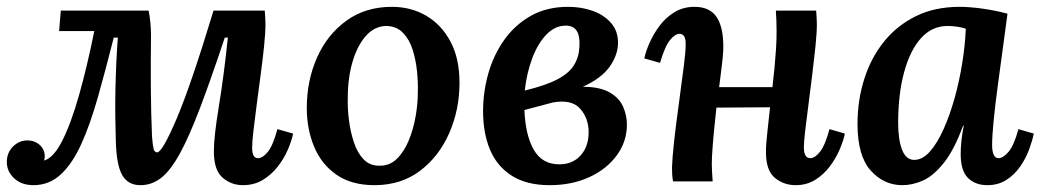

<svg xmlns="http://www.w3.org/2000/svg" viewBox="-21 -531 3050 562"><path d="M77 11Q42 11 20.5 -9Q-1 -29 -1 -57Q-1 -84 17 -102Q35 -120 59 -120Q80 -120 95 -107Q110 -94 110 -73Q110 -67 108 -61Q136 -69 161.5 -119.5Q187 -170 210.5 -253Q234 -336 255 -440H152L157 -500H414Q417 -486 419 -466.5Q421 -447 421 -427Q420 -350 420.5 -275Q421 -200 424 -130Q426 -107 428.5 -96Q431 -85 439 -85Q454 -85 496 -183.5Q538 -282 604 -500H754Q755 -484 755.5 -476.5Q756 -469 756 -459Q756 -435 752 -396Q748 -357 742 -312.5Q736 -268 730.5 -225.5Q725 -183 721 -149.5Q717 -116 717 -99Q717 -68 734 -68Q748 -68 763 -86.5Q778 -105 791 -153L837 -140Q833 -120 822 -94Q811 -68 792.5 -44Q774 -20 748.5 -4.5Q723 11 690 11Q656 11 630.5 -11Q605 -33 605 -88Q605 -131 619.5 -219Q634 -307 646 -421H637Q596 -298 564.5 -215Q533 -132 506 -82.5Q479 -33 451.5 -11Q424 11 390 11Q354 11 337 -18Q320 -47 318 -118Q317 -149 316.5 -190.5Q316 -232 317 -276Q318 -320 320 -358.5Q322 -397 324 -421H312Q288 -326 265.5 -246.5Q243 -167 217 -109.5Q191 -52 157 -20.5Q123 11 77 11Z M1126 -511Q1182 -511 1226.5 -485Q1271 -459 1297.5 -409.5Q1324 -360 1324 -289Q1324 -210 1294 -141.5Q1264 -73 1208.5 -31Q1153 11 1075 11Q1008 11 964 -19.5Q920 -50 898.5 -101.5Q877 -153 877 -215Q877 -295 907 -362.5Q937 -430 993 -470.5Q1049 -511 1126 -511ZM1111 -455Q1076 -455 1050.5 -426.5Q1025 -398 1011 -350.5Q997 -303 997 -245Q996 -213 1000.5 -178.5Q1005 -144 1015 -114Q1025 -84 1043 -65Q1061 -46 1088 -46Q1119 -45 1140.5 -66Q1162 -87 1175.5 -120Q1189 -153 1195.5 -190Q1202 -227 1202 -260Q1203 -290 1199.5 -323.5Q1196 -357 1186.5 -386.5Q1177 -416 1158.5 -435Q1140 -454 1111 -455Z M1588 11Q1520 11 1476.5 -17Q1433 -45 1413 -93.5Q1393 -142 1393 -205Q1393 -262 1408.5 -316.5Q1424 -371 1455.5 -415Q1487 -459 1533.5 -485Q1580 -511 1642 -511Q1680 -511 1713 -499.5Q1746 -488 1767 -464.5Q1788 -441 1788 -406Q1788 -371 1764 -336.5Q1740 -302 1685 -277Q1734 -277 1762.5 -261Q1791 -245 1802.5 -219.5Q1814 -194 1814 -166Q1814 -117 1784.5 -76.5Q1755 -36 1704 -12.5Q1653 11 1588 11ZM1515 -266Q1577 -281 1611 -299Q1645 -317 1659.5 -341Q1674 -365 1675 -395Q1679 -456 1635 -456Q1604 -456 1579 -430.5Q1554 -405 1537.5 -362Q1521 -319 1515 -266ZM1514 -209Q1517 -135 1541.5 -92.5Q1566 -50 1616 -50Q1655 -50 1678.5 -76Q1702 -102 1702 -144Q1702 -185 1677 -213Q1652 -241 1597 -231Z M2308 11Q2273 11 2247 -10.5Q2221 -32 2221 -86Q2221 -109 2225 -143Q2229 -177 2233 -217L2076 -216Q2072 -180 2068.5 -143.5Q2065 -107 2063 -72Q2062 -52 2063 -32.5Q2064 -13 2065 0H1949Q1947 -12 1946.5 -21.5Q1946 -31 1946 -41Q1947 -70 1952 -116Q1957 -162 1966 -227Q1976 -302 1981 -341Q1986 -380 1986 -400Q1987 -432 1968 -432Q1955 -432 1940 -413.5Q1925 -395 1911 -347L1865 -360Q1869 -380 1880.5 -406Q1892 -432 1910 -456Q1928 -480 1953.5 -495.5Q1979 -511 2012 -511Q2058 -511 2078 -479Q2098 -447 2096 -384Q2095 -364 2091.5 -336Q2088 -308 2084 -276H2240Q2247 -334 2250.5 -388Q2254 -442 2250 -500H2368Q2369 -484 2369.5 -476.5Q2370 -469 2370 -459Q2370 -435 2366 -396Q2362 -357 2356.5 -312.5Q2351 -268 2345.5 -225.5Q2340 -183 2336 -149.5Q2332 -116 2332 -100Q2332 -68 2351 -68Q2364 -68 2379 -86.5Q2394 -105 2407 -153L2452 -140Q2448 -120 2437 -94Q2426 -68 2408 -44Q2390 -20 2365 -4.5Q2340 11 2308 11Z M2788 -511Q2816 -511 2853 -506Q2890 -501 2928 -491Q2922 -446 2914.5 -390.5Q2907 -335 2899.5 -279.5Q2892 -224 2887.5 -178Q2883 -132 2883 -107Q2883 -68 2902 -68Q2915 -68 2931 -86.5Q2947 -105 2960 -153L3005 -140Q3001 -120 2991.5 -94Q2982 -68 2965.5 -44Q2949 -20 2925 -4.5Q2901 11 2869 11Q2834 11 2812.5 -10Q2791 -31 2791 -80Q2791 -118 2800 -163H2798Q2772 -92 2741.5 -54Q2711 -16 2680.5 -2.5Q2650 11 2620 11Q2566 11 2527.5 -32Q2489 -75 2489 -168Q2489 -237 2508.5 -299Q2528 -361 2566 -408.5Q2604 -456 2659.5 -483.5Q2715 -511 2788 -511ZM2753 -455Q2707 -455 2675 -419.5Q2643 -384 2625.5 -320Q2608 -256 2608 -171Q2608 -122 2619.5 -92.5Q2631 -63 2655 -63Q2679 -63 2700.5 -87Q2722 -111 2740.5 -152Q2759 -193 2773 -243Q2787 -293 2795.5 -346Q2804 -399 2806 -447Q2798 -450 2783 -452.5Q2768 -455 2753 -455Z"/></svg>

Font: Lora SemiBold
Style: Italic
Weight: 600
Italic angle: -3°
Designer: Olga Karpushina, Alexei Vanyashin (Cyrillic)
Foundry: Cyreal
Version: Version 3.011; ttfautohint (v1.8.4.7-5d5b)